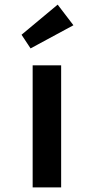

<svg xmlns="http://www.w3.org/2000/svg" viewBox="-20 -809 405 829"><path d="M121 0V-527H244V0ZM112 -600 73 -659 229 -789 297 -700Z"/></svg>

Font: Lexend Exa Medium
Style: Regular
Weight: 500
Designer: Bonnie Shaver-Troup, Thomas Jockin
Foundry: Lexend
Version: Version 1.007